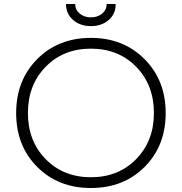

<svg xmlns="http://www.w3.org/2000/svg" viewBox="-20 -918 912 963"><path d="M61 -351Q61 -515 166.5 -621.5Q272 -728 436 -728Q599 -728 705 -621.5Q811 -515 811 -351Q811 -187 705.5 -81Q600 25 436 25Q272 25 166.5 -81Q61 -187 61 -351ZM120 -351Q120 -211 209 -120Q298 -29 436 -29Q574 -29 663 -120Q752 -211 752 -351Q752 -492 663 -583Q574 -674 436 -674Q298 -674 209 -583Q120 -492 120 -351ZM515 -898H560Q561 -849 525.5 -818Q490 -787 436 -787Q382 -787 346.5 -818Q311 -849 311 -898H357Q357 -869 379.5 -850Q402 -831 436 -831Q470 -831 492.5 -850Q515 -869 515 -898Z"/></svg>

Font: Metropolitano Light
Style: Regular
Weight: 300
Designer: Fonts by Alex Slobzheninov & Chris M. Simpson / Changes by Cristiano Sobral
Foundry: Fonts by Alex Slobzheninov & Chris M. Simpson / Changes by Cristiano Sobral
Version: Version 1.00;August 30, 2020;FontCreator 13.0.0.2681 64-bit